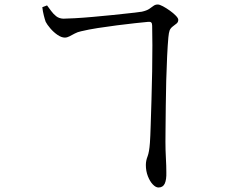

<svg xmlns="http://www.w3.org/2000/svg" viewBox="-20 -784 1040 853"><path d="M656 -670Q656 -680 652 -684Q648 -688 639 -687Q617 -685 580 -681Q543 -677 500 -671.5Q457 -666 415 -659.5Q373 -653 340 -645Q325 -642 312 -635Q299 -628 288.5 -622.5Q278 -617 268 -617Q253 -617 235.5 -629Q218 -641 203.5 -658Q189 -675 183 -687Q179 -698 174.5 -716Q170 -734 168 -752L189 -760Q198 -748 207.5 -735Q217 -722 229.5 -712Q242 -702 261 -701Q276 -701 312 -703Q348 -705 393 -709Q438 -713 482.5 -717.5Q527 -722 561.5 -726Q596 -730 610 -732Q632 -737 643 -744.5Q654 -752 662 -758Q670 -764 681 -764Q689 -764 704 -756Q719 -748 735 -736.5Q751 -725 761.5 -714Q772 -703 772 -696Q772 -686 765 -680Q758 -674 747 -666Q737 -658 733.5 -648.5Q730 -639 728 -618Q725 -585 722.5 -534Q720 -483 718.5 -425.5Q717 -368 716.5 -313Q716 -258 715.5 -215.5Q715 -173 715 -154Q715 -118 717 -82.5Q719 -47 719 -19Q720 14 712 31.5Q704 49 684 49Q672 49 659 35.5Q646 22 637 -1Q628 -24 628 -51Q628 -70 635.5 -89Q643 -108 646 -149Q648 -177 649.5 -228Q651 -279 653 -341.5Q655 -404 656 -467Q657 -530 657 -583.5Q657 -637 656 -670Z"/></svg>

Font: Noto Serif SC
Style: Regular
Weight: 400
Designer: Ryoko NISHIZUKA 西塚涼子 (kana & ideographs); Frank Grießhammer (Latin, Greek & Cyrillic); Wenlong ZHANG 张文龙 (bopomofo); San
Foundry: Adobe
Version: Version 2.002-H1;hotconv 1.1.0;makeotfexe 2.6.0